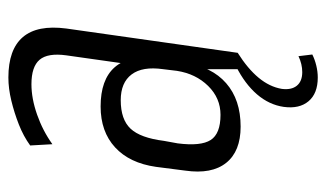

<svg xmlns="http://www.w3.org/2000/svg" viewBox="-180 -407 778 458"><g transform="rotate(-90 209.0 -178.0)"><path d="M273 -176 306 -409Q312 -453 295.5 -472.5Q279 -492 237 -492Q203 -492 164.5 -478.5Q126 -465 94 -442L91 -495Q113 -511 141 -522Q169 -533 198 -540Q227 -547 253 -547Q320 -547 349.5 -512.5Q379 -478 370 -409L312 0H273ZM136 7Q77 7 49.5 -27.5Q22 -62 31 -125L40 -195Q49 -258 86.5 -292.5Q124 -327 184 -327Q248 -327 277.5 -293.5Q307 -260 298 -197L288 -126Q279 -62 239.5 -27.5Q200 7 136 7ZM164 -41Q204 -41 233 -70.5Q262 -100 269 -145L273 -178Q280 -227 260.5 -253Q241 -279 199 -279Q153 -279 131 -255.5Q109 -232 102 -176L96 -143Q89 -88 104 -64.5Q119 -41 164 -41ZM253 191Q215 191 196.5 169Q178 147 183 110Q188 75 213 46Q238 17 280 -4L312 0Q274 24 252.5 50Q231 76 226 105Q223 128 233.5 141Q244 154 266 154Q285 154 304 145L308 178Q296 184 281.5 187.5Q267 191 253 191Z"/></g></svg>

Font: Pathway Extreme Condensed ExtraLight
Style: Italic
Weight: 250
Width: 3
Italic angle: -8°
Version: Version 1.001;gftools[0.9.26]